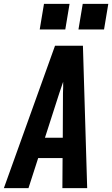

<svg xmlns="http://www.w3.org/2000/svg" viewBox="-41 -971 579 991"><path d="M-21 0 243 -735H387L409 0H281L282 -155H156L106 0ZM283 -260 284 -490Q285 -505 285 -519.5Q285 -534 285 -549Q280 -534 275 -519.5Q270 -505 265 -490L191 -260ZM364 -819 386 -951H518L496 -819ZM164 -819 186 -951H318L296 -819Z"/></svg>

Font: Iosevka SS04 Extrabold Oblique
Style: Regular
Weight: 800
Italic angle: -9°
Monospace: yes
Designer: Belleve Invis
Foundry: Belleve Invis
Version: Version 19.0.0; ttfautohint (v1.8.4)